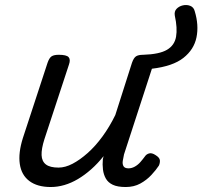

<svg xmlns="http://www.w3.org/2000/svg" viewBox="-20 -735 813 771"><path d="M184 16Q130 16 98 -8Q66 -32 59.5 -76.5Q53 -121 72 -181L171 -483Q178 -503 187.5 -509Q197 -515 216 -515Q247 -515 255.5 -505.5Q264 -496 257 -476L158 -175Q146 -137 147 -112Q148 -87 164.5 -74.5Q181 -62 215 -62Q242 -62 271.5 -77.5Q301 -93 332 -120.5Q363 -148 391.5 -187Q420 -226 443 -273L510 -483Q517 -503 526.5 -509Q536 -515 555 -515Q620 -517 650.5 -535Q681 -553 687 -587.5Q693 -622 682 -672Q679 -689 689 -699.5Q699 -710 714.5 -713.5Q730 -717 744 -711.5Q758 -706 762 -690Q779 -634 769 -585Q759 -536 716.5 -502.5Q674 -469 590 -459L478 -115Q475 -102 473 -89Q471 -76 476 -67.5Q481 -59 496 -59Q509 -59 521.5 -66Q534 -73 544 -84.5Q554 -96 562 -107Q568 -116 579 -119Q590 -122 605 -112Q621 -102 622 -91.5Q623 -81 618 -70Q607 -53 588 -32.5Q569 -12 543.5 2Q518 16 485 16Q452 16 433 7Q414 -2 405 -18Q396 -34 393.5 -54Q391 -74 393 -96L396 -108Q372 -78 346 -55Q320 -32 293 -16Q266 0 238.5 8Q211 16 184 16Z"/></svg>

Font: Playwrite DK Loopet
Style: Regular
Weight: 400
Designer: Veronika Burian, José Scaglione
Foundry: TypeTogether
Version: Version 1.002